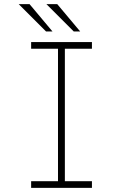

<svg xmlns="http://www.w3.org/2000/svg" viewBox="-20 -902 590 922"><path d="M129.5 0V-32H258.5V-668H129.5V-700H421.5V-668H291.5V-32H421.5V0ZM334 -751 203 -882H255L365 -751ZM201 -751 70 -882H122L232 -751Z"/></svg>

Font: Trispace SemiCondensed Thin
Style: Regular
Weight: 100
Width: 4
Designer: Tyler Finck
Foundry: Etcetera Type Company
Version: Version 1.210; ttfautohint (v1.8.3)